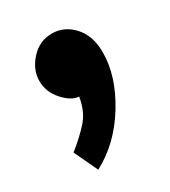

<svg xmlns="http://www.w3.org/2000/svg" viewBox="-85 -781 332 374"><g transform="rotate(-30 81.0 -594.5)"><path d="M85 -732Q113 -732 133 -710Q153 -688 153 -651Q153 -598 118.5 -541.5Q84 -485 31 -457L6 -510Q31 -530 48 -549Q65 -568 70 -599Q53 -600 35.5 -619.5Q18 -639 18 -664Q18 -689 37.5 -710.5Q57 -732 85 -732Z"/></g></svg>

Font: Palanquin SemiBold
Style: Regular
Weight: 600
Designer: Pria Ravichandran
Version: Version 1.0.4